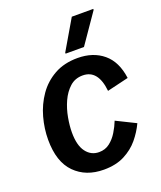

<svg xmlns="http://www.w3.org/2000/svg" viewBox="-133 -785 741 883"><g transform="rotate(-20 237.5 -344.0)"><path d="M223.3 11.7Q135.8 11.7 82.1 -42.5Q28.3 -96.7 28.3 -205Q28.3 -259.2 43.3 -313.8Q58.3 -368.3 89.6 -413.3Q120.8 -458.3 169.2 -485.4Q217.5 -512.5 283.3 -512.5Q359.2 -512.5 408.8 -471.2Q458.3 -430 469.2 -347.5L364.2 -322.5Q353.3 -429.2 278.3 -429.2Q240.8 -429.2 215 -405.8Q189.2 -382.5 172.9 -346.7Q156.7 -310.8 149.6 -271.2Q142.5 -231.7 142.5 -199.2Q142.5 -135.8 166.7 -103.8Q190.8 -71.7 230 -71.7Q260 -71.7 282.1 -88.8Q304.2 -105.8 320 -131.7Q335.8 -157.5 345.8 -183.3L440 -136.7Q422.5 -99.2 394.6 -65.4Q366.7 -31.7 324.6 -10Q282.5 11.7 223.3 11.7ZM239.2 -550V-555L324.2 -700H429.2V-695L329.2 -550Z"/></g></svg>

Font: Familjen Grotesk Medium
Style: Italic
Weight: 500
Italic angle: -9.46201°
Designer: Anders Wikstroem, Jonas Baeckman, Matilda Gysing, Kristian Moeller
Foundry: Familjen STHLM AB
Version: Version 2.002; ttfautohint (v1.8.4.7-5d5b)